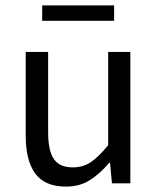

<svg xmlns="http://www.w3.org/2000/svg" viewBox="-20 -678 584 710"><path d="M224 12Q146 12 110.5 -36Q75 -84 75 -178V-486H158V-189Q158 -120 179.5 -89.5Q201 -59 249 -59Q287 -59 316 -78.5Q345 -98 380 -141V-486H462V0H394L387 -76H384Q350 -36 312.5 -12Q275 12 224 12ZM136 -601V-658H402V-601Z"/></svg>

Font: Processing Sans Pro
Style: Regular
Weight: 400
Designer: Paul D. Hunt
Foundry: Adobe Systems Incorporated
Version: Version 2.020;PS 2.000;hotconv 1.0.86;makeotf.lib2.5.63406